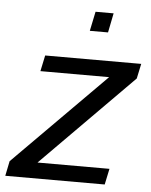

<svg xmlns="http://www.w3.org/2000/svg" viewBox="-55 -751 623 794"><g transform="rotate(5 257.0 -354.0)"><path d="M-3.3 0 9.3 -61.7 388.9 -443.8H103.7L117.7 -510H516.4L503.3 -448.3L124.7 -66.2H423.4L409.4 0ZM292.7 -627.7 309.5 -708.3H384.5L368.3 -627.7Z"/></g></svg>

Font: Saira Thin
Style: Italic
Weight: 100
Italic angle: -12°
Designer: Hector Gatti with collaboration of the Omnibus-Type team
Foundry: Omnibus-Type
Version: Version 1.101